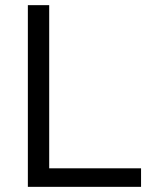

<svg xmlns="http://www.w3.org/2000/svg" viewBox="-20 -725 585 745"><path d="M88.1 0V-705H170.9V-71.9H527.3V0Z"/></svg>

Font: Mulish ExtraLight
Style: Regular
Weight: 200
Designer: Vernon Adams
Foundry: Vernon Adams
Version: Version 3.603